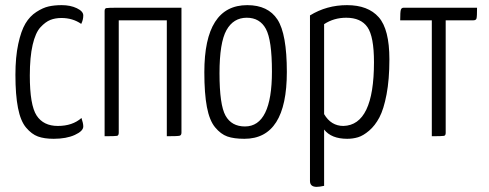

<svg xmlns="http://www.w3.org/2000/svg" viewBox="-20 -530 1902 747"><path d="M304 -470Q304 -453 296 -437Q263 -460 219 -460Q195 -460 176 -452.5Q157 -445 137.5 -424Q118 -403 107 -355.5Q96 -308 96 -236Q96 -121 122.5 -80.5Q149 -40 205 -40Q262 -40 297 -71Q304 -50 304 -38Q304 -20 271 -5Q238 10 189 10Q152 10 127.5 1Q103 -8 81.5 -33.5Q60 -59 50 -110Q40 -161 40 -239Q40 -308 51 -359Q62 -410 79 -438.5Q96 -467 121.5 -483.5Q147 -500 169.5 -505Q192 -510 220 -510Q254 -510 279 -498Q304 -486 304 -470Z M686 -14Q686 -4 679 -2Q672 0 629 0V-451H442V-14Q442 -3 435.5 -1.5Q429 0 387 0V-487Q387 -497 393.5 -498.5Q400 -500 442 -500H686Z M775 -249Q775 -510 942 -510Q1023 -510 1059.5 -454Q1096 -398 1096 -250Q1096 10 931 10Q890 10 864.5 1Q839 -8 817 -34.5Q795 -61 785 -113.5Q775 -166 775 -249ZM834 -245Q834 -122 857.5 -80Q881 -38 933 -38Q1038 -38 1038 -252Q1038 -374 1014.5 -417.5Q991 -461 940 -461Q888 -461 861 -412.5Q834 -364 834 -245Z M1186 -470Q1251 -510 1330 -510Q1412 -510 1453.5 -463Q1495 -416 1495 -299Q1495 -221 1484 -163Q1473 -105 1456 -73Q1439 -41 1416 -21.5Q1393 -2 1373 4Q1353 10 1331 10Q1269 10 1241 -26V193Q1223 197 1212 197Q1186 197 1186 174ZM1241 -86Q1268 -40 1316 -40Q1435 -43 1435 -288Q1435 -388 1409.5 -424.5Q1384 -461 1327 -461Q1279 -461 1241 -436Z M1714 -451V-13Q1714 -3 1707.5 -1.5Q1701 0 1660 0V-451H1537Q1537 -484 1539.5 -492Q1542 -500 1551 -500H1836Q1836 -466 1834 -458.5Q1832 -451 1822 -451Z"/></svg>

Font: Yanone Kaffeesatz Light
Style: Regular
Weight: 300
Designer: Yanone (Cyrillic: Daniel Pouzeot)
Foundry: Yanone
Version: Version 1.003;PS 001.003;hotconv 1.0.88;makeotf.lib2.5.64775